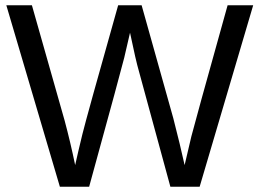

<svg xmlns="http://www.w3.org/2000/svg" viewBox="-20 -708 983 728"><path d="M737 0H626L507 -437Q495 -478 473 -584Q460 -527 451 -489Q442 -451 318 0H207L4 -688H101L225 -251Q247 -169 265 -82Q277 -136 292.5 -199.5Q308 -263 428 -688H517L637 -260Q664 -155 680 -82L684 -99Q697 -155 705.5 -190.5Q714 -226 843 -688H940Z"/></svg>

Font: TharLon
Style: Regular
Weight: 400
Designer: Sai Zin Di Di Zone
Foundry: Sai Zin Di Di Zone, Sun Tun
Version: Version 1.003 September 27 2012